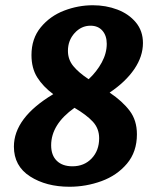

<svg xmlns="http://www.w3.org/2000/svg" viewBox="-20 -702 597 732"><path d="M33 -143Q33 -253 183 -343Q144 -372 122 -407Q100 -442 100 -492Q100 -555 135.5 -598Q171 -641 224.5 -661.5Q278 -682 334 -682Q384 -682 427.5 -665.5Q471 -649 498 -616.5Q525 -584 525 -538Q525 -487 492 -438.5Q459 -390 398 -349Q447 -316 474.5 -279.5Q502 -243 502 -190Q502 -123 464 -78Q426 -33 367 -11.5Q308 10 245 10Q156 10 94.5 -29.5Q33 -69 33 -143ZM256 -68Q301 -68 329.5 -98Q358 -128 358 -175Q358 -212 334 -238Q310 -264 264 -291Q175 -228 175 -148Q175 -110 196.5 -89Q218 -68 256 -68ZM318 -400Q349 -429 368 -464Q387 -499 387 -535Q387 -566 370.5 -585Q354 -604 325 -604Q290 -604 264.5 -576Q239 -548 239 -508Q239 -475 259.5 -450Q280 -425 318 -400Z"/></svg>

Font: Andada Pro ExtraBold
Style: Italic
Weight: 800
Italic angle: -6.99998°
Designer: Carolina Giovagnoli
Foundry: Huerta Tipografica
Version: Version 3.005; ttfautohint (v1.8.4)